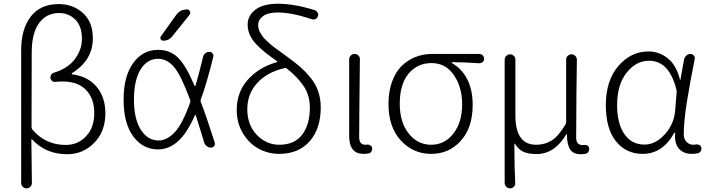

<svg xmlns="http://www.w3.org/2000/svg" viewBox="-20 -828 3876 1049"><path d="M95.7 171.9V-554.7Q95.7 -668.9 147.9 -737.3Q200.2 -805.7 300.8 -805.7Q378.9 -805.7 433.1 -756.8Q487.3 -708 487.3 -619.1Q487.3 -499 374 -428.7Q372.1 -426.8 372.1 -424.3Q372.1 -421.9 374 -421.9Q460 -411.1 507.8 -354Q555.7 -296.9 555.7 -209Q555.7 -109.4 494.6 -47.4Q433.6 14.6 347.7 14.6Q230.5 14.6 156.2 -65.4Q154.3 -67.4 152.8 -66.4Q151.4 -65.4 151.4 -63.5Q153.3 57.6 154.3 171.9Q154.3 183.6 145.5 192.4Q136.7 201.2 125 201.2Q113.3 201.2 104.5 192.4Q95.7 183.6 95.7 171.9ZM338.9 -36.1Q406.2 -36.1 450.7 -84Q495.1 -131.8 495.1 -210.9Q495.1 -289.1 450.7 -335.9Q406.2 -382.8 322.3 -382.8Q303.7 -382.8 285.2 -380.9Q274.4 -378.9 266.1 -384.8Q257.8 -390.6 255.9 -400.4Q253.9 -410.2 259.3 -418.9Q264.6 -427.7 274.4 -430.7Q351.6 -454.1 389.6 -505.9Q427.7 -557.6 427.7 -616.2Q427.7 -683.6 392.1 -720.2Q356.4 -756.8 302.7 -756.8Q233.4 -756.8 193.4 -701.7Q153.3 -646.5 153.3 -541Q152.3 -403.3 152.3 -134.8Q152.3 -127 156.2 -121.1Q227.5 -36.1 338.9 -36.1Z M1019.5 -269.5Q1021.5 -276.4 1018.6 -283.2Q968.8 -417 931.6 -460.9Q893.6 -506.8 843.8 -506.8Q784.2 -506.8 748 -448.2Q711.9 -389.6 711.9 -283.2Q711.9 -177.7 749.5 -119.1Q787.1 -60.5 846.7 -60.5Q892.6 -60.5 935.5 -106.4Q977.5 -151.4 1019.5 -269.5ZM942.4 -746.1Q963.9 -776.4 1002 -776.4Q1012.7 -776.4 1017.6 -766.1Q1022.5 -755.9 1015.6 -747.1L920.9 -628.9Q902.3 -605.5 872.1 -605.5Q862.3 -605.5 857.9 -613.8Q853.5 -622.1 859.4 -629.9ZM1089.8 -518.6Q1092.8 -530.3 1102.5 -537.6Q1112.3 -544.9 1124 -544.9Q1134.8 -544.9 1141.1 -536.6Q1147.5 -528.3 1145.5 -518.6Q1112.3 -381.8 1077.1 -284.2Q1074.2 -277.3 1077.1 -270.5Q1106.4 -196.3 1153.3 -48.8Q1154.3 -44.9 1154.3 -42Q1154.3 -36.1 1150.4 -30.3Q1143.6 -21.5 1132.8 -21.5Q1120.1 -21.5 1109.9 -29.3Q1099.6 -37.1 1095.7 -48.8Q1065.4 -148.4 1049.8 -198.2Q1049.8 -200.2 1047.9 -200.2Q1045.9 -200.2 1044.9 -198.2Q1002.9 -102.5 955.1 -58.6Q904.3 -11.7 843.8 -11.7Q759.8 -11.7 707.5 -83.5Q655.3 -155.3 655.3 -283.2Q655.3 -411.1 707.5 -483.4Q759.8 -555.7 843.8 -555.7Q908.2 -555.7 952.1 -513.7Q995.1 -471.7 1043 -359.4Q1043.9 -357.4 1045.9 -357.4Q1047.9 -357.4 1047.9 -359.4Q1066.4 -420.9 1089.8 -518.6Z M1505.9 -37.1Q1588.9 -37.1 1630.9 -92.3Q1672.9 -147.5 1672.9 -239.3Q1672.9 -306.6 1640.1 -356Q1607.4 -405.3 1547.9 -453.1Q1542 -458 1535.2 -456.1Q1438.5 -433.6 1384.8 -374Q1331.1 -314.5 1331.1 -231.4Q1331.1 -145.5 1382.8 -91.3Q1434.6 -37.1 1505.9 -37.1ZM1700.2 -772.5Q1710 -768.6 1715.3 -758.8Q1720.7 -749 1716.8 -739.3Q1713.9 -728.5 1704.1 -724.1Q1694.3 -719.7 1684.6 -722.7Q1574.2 -759.8 1497.1 -759.8Q1444.3 -759.8 1417.5 -740.2Q1390.6 -720.7 1390.6 -692.4Q1390.6 -680.7 1393.1 -670.4Q1395.5 -660.2 1401.9 -649.9Q1408.2 -639.6 1413.6 -630.9Q1418.9 -622.1 1430.7 -611.3Q1442.4 -600.6 1449.7 -593.3Q1457 -585.9 1473.1 -573.7Q1489.3 -561.5 1498 -555.2Q1506.8 -548.8 1526.4 -534.7Q1545.9 -520.5 1554.7 -513.7Q1595.7 -484.4 1622.1 -460.9Q1648.4 -437.5 1676.3 -403.8Q1704.1 -370.1 1718.3 -329.6Q1732.4 -289.1 1732.4 -241.2Q1732.4 -125 1671.9 -56.2Q1611.3 12.7 1504.9 12.7Q1446.3 12.7 1394 -15.1Q1341.8 -43 1307.6 -99.1Q1273.4 -155.3 1273.4 -227.5Q1273.4 -324.2 1333.5 -392.1Q1393.6 -460 1492.2 -488.3Q1494.1 -488.3 1494.6 -490.7Q1495.1 -493.2 1493.2 -494.1Q1455.1 -520.5 1431.2 -539.6Q1407.2 -558.6 1382.3 -584Q1357.4 -609.4 1345.2 -636.7Q1333 -664.1 1333 -693.4Q1333 -742.2 1375 -774.9Q1417 -807.6 1499 -807.6Q1585.9 -807.6 1700.2 -772.5Z M1965.8 12.7Q1887.7 12.7 1887.7 -85V-503.9Q1887.7 -515.6 1896.5 -524.4Q1905.3 -533.2 1917.5 -533.2Q1929.7 -533.2 1938.5 -524.4Q1947.3 -515.6 1946.3 -503.9Q1942.4 -168 1942.4 -78.1Q1942.4 -37.1 1976.6 -37.1Q1980.5 -37.1 1985.4 -38.1Q1995.1 -39.1 2002.9 -34.2Q2010.7 -29.3 2012.7 -21.5Q2013.7 -17.6 2013.7 -14.6Q2013.7 -7.8 2009.8 -2Q2004.9 7.8 1995.1 9.8Q1981.4 12.7 1965.8 12.7Z M2335.9 12.7Q2237.3 12.7 2169.9 -60.5Q2102.5 -133.8 2102.5 -260.7Q2102.5 -329.1 2122.1 -382.3Q2141.6 -435.5 2174.8 -467.8Q2208 -500 2250 -516.6Q2292 -533.2 2338.9 -533.2H2598.6Q2609.4 -533.2 2617.2 -525.4Q2625 -517.6 2625 -506.8Q2625 -496.1 2617.2 -489.3Q2609.4 -482.4 2598.6 -482.4Q2512.7 -488.3 2450.2 -488.3Q2448.2 -488.3 2448.2 -486.3Q2448.2 -484.4 2449.2 -483.4Q2503.9 -452.1 2533.2 -394Q2562.5 -335.9 2562.5 -255.9Q2562.5 -130.9 2498 -59.1Q2433.6 12.7 2335.9 12.7ZM2335.9 -37.1Q2409.2 -37.1 2457 -98.1Q2504.9 -159.2 2504.9 -258.8Q2504.9 -351.6 2460 -417.5Q2415 -483.4 2337.9 -483.4Q2260.7 -483.4 2212.4 -425.8Q2164.1 -368.2 2164.1 -260.7Q2164.1 -160.2 2212.9 -98.6Q2261.7 -37.1 2335.9 -37.1Z M2767.6 201.2Q2754.9 201.2 2746.1 192.4Q2737.3 183.6 2737.3 170.9V-502Q2737.3 -513.7 2746.1 -522.5Q2754.9 -531.2 2766.6 -531.2Q2778.3 -531.2 2787.1 -522.9Q2795.9 -514.6 2795.9 -502V-197.3Q2795.9 -37.1 2909.2 -37.1Q2955.1 -37.1 2992.7 -59.6Q3030.3 -82 3070.3 -149.4Q3073.2 -156.2 3073.2 -163.1V-502Q3073.2 -514.6 3082 -522.9Q3090.8 -531.2 3102.5 -531.2Q3114.3 -531.2 3123 -522.5Q3131.8 -513.7 3131.8 -502Q3130.9 -471.7 3129.4 -314.5Q3127.9 -157.2 3127.9 -76.2Q3127.9 -55.7 3137.2 -45.4Q3146.5 -35.2 3163.1 -35.2Q3168 -35.2 3171.9 -36.1Q3181.6 -37.1 3189.5 -32.7Q3197.3 -28.3 3198.2 -19.5Q3199.2 -16.6 3199.2 -13.7Q3199.2 -5.9 3195.3 0Q3190.4 9.8 3180.7 11.7Q3168 14.6 3152.3 14.6Q3113.3 14.6 3095.7 -10.7Q3078.1 -36.1 3077.1 -93.8Q3077.1 -94.7 3075.7 -94.7Q3074.2 -94.7 3074.2 -94.7Q3010.7 13.7 2911.1 13.7Q2869.1 13.7 2841.3 2Q2813.5 -9.8 2793 -43Q2793 -43.9 2791.5 -43.5Q2790 -43 2790 -42Q2791 106.4 2794.9 171.9Q2795.9 183.6 2787.6 192.4Q2779.3 201.2 2767.6 201.2Z M3491.2 12.7Q3400.4 12.7 3345.2 -56.2Q3290 -125 3290 -253.9Q3290 -387.7 3358.4 -467.3Q3426.8 -546.9 3523.4 -546.9Q3581.1 -546.9 3628.4 -509.3Q3675.8 -471.7 3695.3 -391.6Q3695.3 -390.6 3696.3 -390.6Q3697.3 -390.6 3697.3 -391.6L3717.8 -504.9Q3720.7 -516.6 3730.5 -524.9Q3740.2 -533.2 3752 -533.2Q3763.7 -533.2 3771 -524.4Q3778.3 -515.6 3775.4 -504.9Q3748 -368.2 3731.9 -265.1Q3715.8 -162.1 3715.8 -94.7Q3715.8 -68.4 3731 -52.7Q3746.1 -37.1 3768.6 -37.1Q3775.4 -37.1 3784.2 -39.1Q3793 -40 3801.3 -35.6Q3809.6 -31.2 3811.5 -22.5Q3812.5 -18.6 3812.5 -15.6Q3812.5 -8.8 3808.6 -2.9Q3803.7 6.8 3793.9 8.8Q3778.3 12.7 3759.8 12.7Q3713.9 12.7 3688.5 -16.6Q3668 -41 3668 -81.1Q3668 -90.8 3668.9 -101.6Q3668.9 -103.5 3667 -103.5Q3665 -103.5 3664.1 -102.5Q3600.6 12.7 3491.2 12.7ZM3501 -38.1Q3561.5 -38.1 3612.3 -94.2Q3663.1 -150.4 3668.9 -225.6L3676.8 -323.2Q3677.7 -331.1 3675.8 -337.9Q3636.7 -496.1 3526.4 -496.1Q3455.1 -496.1 3403.3 -430.7Q3351.6 -365.2 3351.6 -253.9Q3351.6 -153.3 3391.1 -95.7Q3430.7 -38.1 3501 -38.1Z"/></svg>

Font: Gen Jyuu Gothic P Light
Style: Regular
Weight: 200
Designer: [Source Han Sans]
Ryoko NISHIZUKA  (kana & ideographs); Paul D. Hunt (Latin, Greek & Cyrillic); Wenlong ZHANG  (bopomofo
Version: Version 1.002.20150607